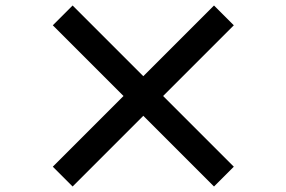

<svg xmlns="http://www.w3.org/2000/svg" viewBox="-20 -729 1040 698"><path d="M758 -51 501 -308 244 -51 172 -123 429 -380 172 -637 244 -709 501 -452 758 -709 830 -637 573 -380 830 -123Z"/></svg>

Font: Noto Sans TC Thin
Style: Bold
Weight: 700
Version: Version 2.004-H2;hotconv 1.0.118;makeotfexe 2.5.65603